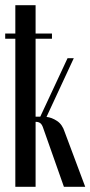

<svg xmlns="http://www.w3.org/2000/svg" viewBox="-21 -719 348 739"><path d="M146 -224Q141 -240 134 -245Q127 -250 118 -250H116V0H38V-570H-1V-590H38V-699H116V-590H179V-570H116V-270H134L239 -495H263L158 -269Q178 -267 198.5 -253.5Q219 -240 228 -211L307 0H225Z"/></svg>

Font: Moniqa SemBd Narrow Heading
Style: Regular
Weight: 600
Width: 4
Designer: Rajesh Rajput
Foundry: Rajesh Rajput
Version: Version 1.000